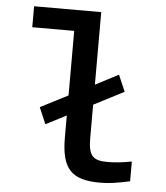

<svg xmlns="http://www.w3.org/2000/svg" viewBox="-52 -756 704 812"><g transform="rotate(5 300.0 -350.5)"><path d="M426 -81C365 -81 345 -100 345 -174V-317L473 -383L443 -453L345 -402V-710H60V-621H238V-347L121 -287L151 -217L238 -262V-169C238 -33 283 9 403 9C441 9 473 4 529 -8V-92C489 -84 456 -81 426 -81Z"/></g></svg>

Font: LT Wave Mono Medium
Style: Regular
Weight: 500
Designer: Daniel Lyons
Version: Version 2.5 (Glyphs App)